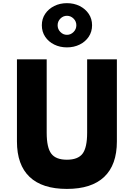

<svg xmlns="http://www.w3.org/2000/svg" viewBox="-20 -1210 868 1246"><path d="M414 16Q574 16 656.2 -62Q738.5 -140 738.5 -292V-825H545.5V-348.5Q545.5 -252 515.8 -212.8Q486 -173.5 414 -173.5Q342.5 -173.5 312.8 -212.8Q283 -252 283 -348.5V-825H90V-292Q90 -140 172 -62Q254 16 414 16ZM414.5 -902.5Q460 -902.5 497 -920.8Q534 -939 555.8 -971.5Q577.5 -1004 577.5 -1046Q577.5 -1088 555.8 -1120.2Q534 -1152.5 497 -1171Q460 -1189.5 414.5 -1189.5Q369 -1189.5 332 -1171Q295 -1152.5 273.2 -1120.2Q251.5 -1088 251.5 -1046Q251.5 -1004 273.2 -971.5Q295 -939 332 -920.8Q369 -902.5 414.5 -902.5ZM414.5 -984Q390 -984 372 -1002.2Q354 -1020.5 354 -1046Q354 -1071.5 372 -1089.5Q390 -1107.5 414.5 -1107.5Q439 -1107.5 457.2 -1089.5Q475.5 -1071.5 475.5 -1046Q475.5 -1020.5 457.2 -1002.2Q439 -984 414.5 -984Z"/></svg>

Font: Spartan ExtraBold
Style: Regular
Weight: 800
Designer: Matt Bailey, Mirko Velimirovic
Foundry: Matt Bailey
Version: Version 1.003; ttfautohint (v1.8.3)